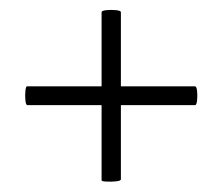

<svg xmlns="http://www.w3.org/2000/svg" viewBox="-20 -378 438 378"><path d="M34 -171Q31 -171 30 -180.5Q29 -190 30 -199Q31 -208 33 -208H364Q367 -208 368 -199Q369 -190 368 -180.5Q367 -171 364 -171ZM218 -25Q218 -22 208.5 -21Q199 -20 189.5 -20.5Q180 -21 180 -23V-354Q180 -357 189.5 -358Q199 -359 208.5 -358Q218 -357 218 -354Z"/></svg>

Font: Cormorant Garamond Light Light
Style: Italic
Weight: 300
Italic angle: -10°
Version: Version 4.001